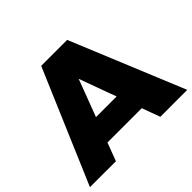

<svg xmlns="http://www.w3.org/2000/svg" viewBox="-167 -910 1119 1119"><g transform="rotate(-45 393.0 -350.5)"><path d="M291 -701H505L794 0H572L392 -493L206 0H-8ZM183 -264H588V-112H183Z"/></g></svg>

Font: Alexandria ExtraBold
Style: Regular
Weight: 800
Designer: Mohamed Gaber
Foundry: Kief Type Foundry
Version: Version 5.100